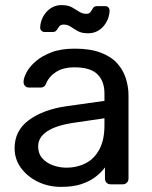

<svg xmlns="http://www.w3.org/2000/svg" viewBox="-20 -720 592 750"><path d="M219 10Q169 10 128 -10Q87 -30 62 -64Q37 -98 37 -141Q37 -210 93 -251Q149 -292 239 -305L388 -326V-355Q388 -403 360.5 -430Q333 -457 271 -457Q227 -457 199 -439Q171 -421 160 -393Q154 -378 139 -378H94Q83 -378 77.5 -384.5Q72 -391 72 -400Q72 -415 83.5 -437Q95 -459 119 -480Q143 -501 180.5 -515.5Q218 -530 272 -530Q332 -530 373 -514.5Q414 -499 437.5 -473Q461 -447 471.5 -414Q482 -381 482 -347V-23Q482 -13 475.5 -6.5Q469 0 459 0H413Q402 0 396 -6.5Q390 -13 390 -23V-66Q377 -48 355 -30.5Q333 -13 300 -1.5Q267 10 219 10ZM240 -65Q281 -65 315 -82.5Q349 -100 368.5 -137Q388 -174 388 -230V-258L272 -241Q201 -231 165 -207.5Q129 -184 129 -148Q129 -120 145.5 -101.5Q162 -83 187.5 -74Q213 -65 240 -65ZM324 -590Q299 -590 284 -598.5Q269 -607 256.5 -615.5Q244 -624 229 -624Q217 -624 211.5 -617Q206 -610 201.5 -602.5Q197 -595 186 -595H154Q147 -595 142 -600Q137 -605 137 -611Q137 -626 142.5 -641.5Q148 -657 159 -670.5Q170 -684 185.5 -692Q201 -700 220 -700Q246 -700 261 -691.5Q276 -683 289 -674.5Q302 -666 317 -666Q329 -666 334 -673.5Q339 -681 343.5 -688.5Q348 -696 359 -696H391Q399 -696 403.5 -691Q408 -686 408 -679Q408 -665 402.5 -649Q397 -633 386 -619.5Q375 -606 359.5 -598Q344 -590 324 -590Z"/></svg>

Font: RubikRegular
Style: Regular
Weight: 400
Designer: Hubert and Fischer
Foundry: Hubert and Fischer
Version: Version 2.300;gftools[0.9.30]